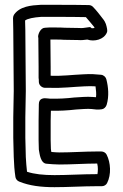

<svg xmlns="http://www.w3.org/2000/svg" viewBox="-20 -753 508 796"><path d="M34 -678C34 -660 35 -644 35 -628C35 -545 37 -459 37 -376C37 -341 35 -303 35 -266V-182C35 -158 37 -124 37 -102C38 -72 40 -45 44 -19C45 -12 51 -3 60 0C102 17 149 23 206 23C262 23 325 19 378 19H402C411 19 420 14 424 6C442 -29 439 -79 422 -112C418 -120 409 -125 400 -125H381C332 -125 275 -121 226 -121C216 -121 206 -122 193 -123C192 -126 192 -129 191 -136C191 -144 190 -165 190 -172V-253C190 -266 191 -279 191 -294C225 -293 261 -295 295 -299C312 -300 345 -303 360 -301C371 -300 385 -297 402 -300C411 -301 419 -309 422 -318C433 -354 429 -393 421 -424C419 -433 410 -442 399 -443C377 -445 358 -447 327 -445C279 -443 237 -437 190 -439V-477C190 -505 189 -561 189 -588V-589H213C225 -589 237 -589 245 -588H247C267 -588 284 -587 305 -587C316 -586 328 -587 342 -589C371 -579 411 -589 423 -618C425 -622 425 -628 424 -633C421 -647 420 -659 405 -677C395 -690 380 -710 365 -725C361 -729 355 -732 348 -732C304 -733 259 -733 213 -733H148C110 -731 62 -727 38 -692C36 -689 34 -683 34 -678ZM84 -668C94 -676 120 -681 150 -683H213C255 -683 297 -683 336 -682C348 -669 356 -658 368 -644C369 -643 371 -641 372 -637C367 -636 363 -636 360 -636C356 -638 359 -643 340 -639C330 -637 318 -636 308 -637H306C287 -637 269 -638 248 -638C235 -639 225 -639 213 -639H183L167 -638C148 -638 138 -612 138 -601C138 -599 139 -596 139 -595V-588C139 -561 140 -505 140 -477V-430C141 -425 141 -420 141 -414C141 -399 155 -389 166 -389H186C239 -387 282 -393 329 -395C347 -396 363 -396 376 -395C378 -380 380 -363 378 -350C373 -350 368 -351 364 -351C341 -353 309 -350 292 -349H290C256 -345 221 -343 187 -344L177 -345C163 -347 141 -347 141 -321C141 -300 140 -276 140 -253V-172C140 -162 141 -139 141 -133C141 -131 142 -128 142 -127C144 -119 147 -74 175 -74C188 -73 208 -71 226 -71C277 -71 334 -75 381 -75H383C387 -60 386 -43 384 -31H378C323 -31 260 -27 206 -27C160 -27 122 -31 92 -41C90 -60 88 -80 87 -102C87 -126 85 -161 85 -182V-266C85 -301 87 -339 87 -376C87 -459 85 -545 85 -628C85 -642 84 -657 84 -668Z"/></svg>

Font: Hussar Pisanka
Style: Out
Weight: 400
Designer: Robert Jablonski
Foundry: Cannot Into Space Fonts
Version: Version 1.070